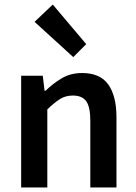

<svg xmlns="http://www.w3.org/2000/svg" viewBox="-20 -824 600 844"><path d="M73 0V-491H168L176 -425H180Q213 -457 251.5 -480Q290 -503 341 -503Q420 -503 456 -452.5Q492 -402 492 -308V0H377V-293Q377 -354 359 -379Q341 -404 300 -404Q268 -404 243.5 -388.5Q219 -373 188 -343V0ZM302 -573 132 -728 212 -804 359 -630Z"/></svg>

Font: Giro Semibold
Style: Regular
Weight: 600
Designer: Paul D. Hunt
Foundry: Adobe Systems Incorporated
Version: Version 1.000;PS 1.0;hotconv 1.0.88;makeotf.lib2.5.647800